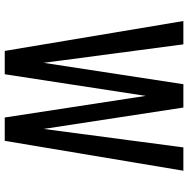

<svg xmlns="http://www.w3.org/2000/svg" viewBox="-12 -762 775 790"><g transform="rotate(90 375.0 -367.5)"><path d="M190 0 67 -735H163L239 -160L327 -735H423L511 -160L587 -735H683L560 0H464L375 -580L286 0Z"/></g></svg>

Font: Iosevka Aile Medium
Style: Regular
Weight: 500
Designer: Belleve Invis
Foundry: Belleve Invis
Version: Version 27.3.5; ttfautohint (v1.8.4)